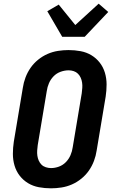

<svg xmlns="http://www.w3.org/2000/svg" viewBox="-20 -1015 640 1043"><path d="M257 8Q223 8 191 2Q159 -4 132.5 -20Q106 -36 87 -60.5Q68 -85 59 -115.5Q50 -146 50 -179Q50 -212 55 -245L104 -538Q108 -566 118.5 -594Q129 -622 146 -646.5Q163 -671 187 -690.5Q211 -710 238.5 -722Q266 -734 295 -738.5Q324 -743 352 -743Q386 -743 418 -737Q450 -731 476.5 -715Q503 -699 522 -674.5Q541 -650 550 -619.5Q559 -589 559 -556Q559 -523 554 -490L505 -197Q501 -169 490.5 -141Q480 -113 463 -88.5Q446 -64 422 -44.5Q398 -25 370.5 -13Q343 -1 314 3.5Q285 8 257 8ZM257 -102Q279 -102 300.5 -110Q322 -118 338 -134.5Q354 -151 363 -172Q372 -193 375 -215L424 -508Q426 -523 427 -537.5Q428 -552 426 -566Q424 -580 418.5 -592.5Q413 -605 403.5 -614.5Q394 -624 380.5 -628.5Q367 -633 353 -633Q331 -633 309 -625Q287 -617 271 -600.5Q255 -584 246 -563Q237 -542 234 -520L185 -227Q183 -212 182 -197.5Q181 -183 183 -169Q185 -155 190.5 -142.5Q196 -130 205.5 -120.5Q215 -111 229 -106.5Q243 -102 257 -102ZM318 -815 237 -954 299 -990 389 -879 516 -995 568 -950 440 -815Z"/></svg>

Font: Iosevka Aile Extrabold Oblique
Style: Regular
Weight: 800
Italic angle: -9°
Designer: Belleve Invis
Foundry: Belleve Invis
Version: Version 31.1.0; ttfautohint (v1.8.4)